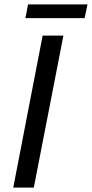

<svg xmlns="http://www.w3.org/2000/svg" viewBox="-20 -849 416 869"><path d="M40 0 173 -688H267L133 0ZM363 -767H95L107 -829H376Z"/></svg>

Font: Libra Sans Modern
Style: Italic
Weight: 400
Italic angle: -12°
Foundry: Stefan Peev, Context Ltd
Version: Version 1.000